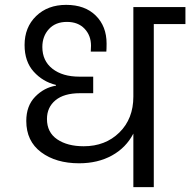

<svg xmlns="http://www.w3.org/2000/svg" viewBox="-20 -769 782 789"><path d="M305 -98Q210 -98 149 -143.5Q88 -189 88 -272Q88 -334 124.5 -371.5Q161 -409 210 -417V-420Q156 -433 118.5 -474.5Q81 -516 81 -584Q81 -657 128.5 -703Q176 -749 252 -749Q329 -749 373.5 -705Q418 -661 418 -590Q418 -568 417 -557H353Q354 -570 354 -581Q354 -623 327.5 -651Q301 -679 255 -679Q208 -679 181 -649.5Q154 -620 154 -576Q154 -519 195.5 -486.5Q237 -454 306 -454H363V-386H309Q243 -386 208 -357Q173 -328 173 -280Q173 -225 215 -196.5Q257 -168 324 -168Q413 -168 470.5 -224.5Q528 -281 528 -372V-740H742V-670H612V0H528V-220Q498 -162 440 -130Q382 -98 305 -98Z"/></svg>

Font: SVN-Poppins
Style: Regular
Weight: 400
Designer: Ninad Kale (Devanagari), Jonny Pinhorn (Latin)
Foundry: Indian Type Foundry
Version: Version 3.002 2017